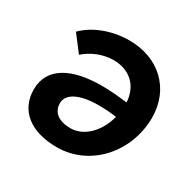

<svg xmlns="http://www.w3.org/2000/svg" viewBox="-124 -662 809 800"><g transform="rotate(30 280.5 -261.5)"><path d="M282 -530C198 -530 118 -499 70 -450L129 -373C163 -403 212 -426 266 -426C343 -426 396 -378 400 -300C357 -305 316 -309 277 -309C136 -309 38 -262 38 -154C38 -56 112 7 241 7C402 7 524 -133 524 -298C524 -436 424 -530 282 -530ZM161 -159C161 -206 219 -232 305 -232C333 -232 364 -230 392 -226C372 -148 316 -90 251 -90C193 -90 161 -116 161 -159Z"/></g></svg>

Font: Fixel Text 20240404 SemiBold
Style: Italic
Weight: 600
Width: 4
Italic angle: -10°
Designer: AlfaBravo + MacPaw
Foundry: Kyrylo Tkachov, Marchela Mozhyna, Serhii Makarenko, Maria Weinstein, Zakhar Kryvoshyya
Version: Version 1.211;Glyphs 3.2 (3225)